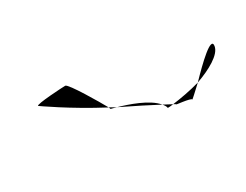

<svg xmlns="http://www.w3.org/2000/svg" viewBox="-42 -754 878 686"><g transform="rotate(-30 397.5 -411.0)"><path d="M117 -532C117 -532 211 -465 333 -401C316 -432 249 -546 237 -546C227 -546 115 -540 117 -532ZM333 -401C334 -397 336 -394 336 -393C336 -393 346 -391 359 -387C350 -391 342 -397 333 -401ZM359 -387C417 -359 470 -332 504 -314C474 -351 398 -376 359 -387ZM504 -314C509 -308 514 -301 515 -294C522 -294 530 -295 538 -296C531 -300 519 -306 504 -314ZM538 -296C544 -292 549 -290 548 -290C534 -290 607 -284 606 -276C606 -276 628 -295 653 -319C615 -308 570 -300 538 -296ZM653 -319C709 -339 765 -369 770 -402C776 -442 702 -370 653 -319Z"/></g></svg>

Font: Ampere
Style: SuExtIta
Weight: 400
Version: Version 1